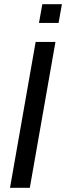

<svg xmlns="http://www.w3.org/2000/svg" viewBox="-20 -901 317 921"><path d="M151 -700H246L123 0H28ZM183 -881H277L261 -791H167Z"/></svg>

Font: Cabin
Style: Italic
Weight: 400
Italic angle: -7°
Designer: Pablo Impallari
Foundry: Pablo Impallari. http://www.impallari.com Igino Marini. http://www.ikern.com
Version: Version 2.200